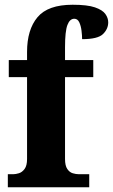

<svg xmlns="http://www.w3.org/2000/svg" viewBox="-20 -789 476 809"><path d="M13 0V-55H37Q46 -55 59.5 -59Q73 -63 83.5 -77Q94 -91 94 -119V-464H17V-536H94V-570Q94 -664 138 -716.5Q182 -769 286 -769Q348 -769 380 -758Q412 -747 424 -730Q436 -713 436 -695Q436 -667 414 -645.5Q392 -624 326 -624Q326 -639 323.5 -659.5Q321 -680 314 -695Q307 -710 293 -710Q274 -710 264 -683.5Q254 -657 254 -590V-536H373V-464H254V-119Q254 -91 263.5 -77Q273 -63 286.5 -59Q300 -55 311 -55H356V0Z"/></svg>

Font: Noto Serif Armenian Condensed ExtraBold
Style: Regular
Weight: 800
Width: 3
Designer: Monotype Design Team
Foundry: Monotype Imaging Inc.
Version: Version 2.008; ttfautohint (v1.8.4.7-5d5b)